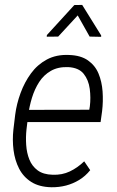

<svg xmlns="http://www.w3.org/2000/svg" viewBox="-20 -766 484 796"><path d="M193.4 10.3Q142.6 9.3 109.6 -11.7Q76.7 -32.7 59.1 -67.1Q41.5 -101.6 36.1 -143.8Q30.8 -186 35.6 -229L43 -290.5Q48.8 -335.4 65.2 -380.1Q81.5 -424.8 108.2 -461.4Q134.8 -498 174.3 -519.3Q213.9 -540.5 266.1 -538.1Q314.9 -536.6 344.7 -515.6Q374.5 -494.6 388.4 -461.2Q402.3 -427.7 405.3 -386.7Q408.2 -345.7 403.3 -305.2L397 -259.8H70.8L79.6 -310.5L350.1 -311L352.5 -325.2Q356.9 -360.4 352.1 -397.5Q347.2 -434.6 326.9 -460Q306.6 -485.4 262.7 -487.8Q220.7 -489.3 190.9 -472.2Q161.1 -455.1 142.3 -425.8Q123.5 -396.5 112.5 -360.6Q101.6 -324.7 97.2 -290.5L89.8 -229Q86.4 -197.8 88.6 -164.8Q90.8 -131.8 101.8 -104.5Q112.8 -77.1 136 -59.8Q159.2 -42.5 198.2 -41.5Q237.3 -40 269.3 -55.2Q301.3 -70.3 329.1 -97.2L354 -60.5Q334 -35.6 308.3 -20Q282.7 -4.4 253.7 3.2Q224.6 10.7 193.4 10.3ZM320.8 -745.6 399.4 -619.1V-613.3L351.6 -614.3L302.2 -702.1L221.2 -614.3L173.8 -613.8L174.3 -620.6L288.1 -745.1Z"/></svg>

Font: Roboto Condensed Light
Style: Italic
Weight: 300
Italic angle: -12°
Designer: Christian Robertson
Foundry: Google
Version: Version 3.0; 2020